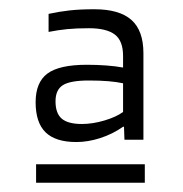

<svg xmlns="http://www.w3.org/2000/svg" viewBox="-20 -657 396 415"><path d="M290 -355H249L248 -383H246Q223 -367 196.5 -358.5Q170 -350 145 -350Q100 -350 78.5 -371Q57 -392 57 -436Q57 -479 82.5 -498Q108 -517 168 -517Q189 -517 209.5 -515.5Q230 -514 246 -511V-536Q246 -569 228 -582.5Q210 -596 172 -596Q145 -596 125 -594Q105 -592 85 -588V-627Q108 -632 130.5 -634.5Q153 -637 184 -637Q238 -637 264 -614Q290 -591 290 -542ZM172 -483Q132 -483 116 -473Q100 -463 100 -438Q100 -412 113.5 -400.5Q127 -389 157 -389Q180 -389 205.5 -396.5Q231 -404 246 -415V-477Q232 -480 214 -481.5Q196 -483 172 -483ZM293 -262H58V-302H293Z"/></svg>

Font: Blinker Light
Style: Regular
Weight: 300
Designer: Juergen Huber
Foundry: supertype
Version: Version 1.017;hotconv 1.0.117;makeotfexe 2.5.65602